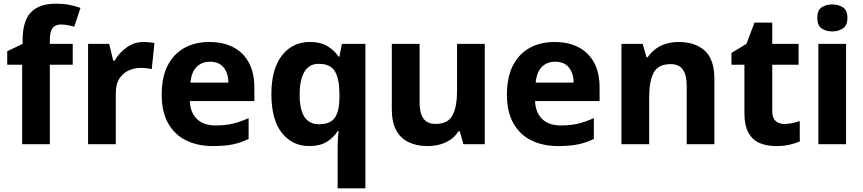

<svg xmlns="http://www.w3.org/2000/svg" viewBox="-20 -785 4699 1045"><path d="M100.5 0V-432.6H19.3V-505.9L102.9 -546.3V-563.9Q102.9 -669.7 147.7 -717.4Q192.5 -765 285.4 -765Q324.2 -765 355.8 -758.9Q387.5 -752.8 418.1 -742.1L384.1 -639.6Q369.4 -644 350.5 -647.7Q331.6 -651.5 310.8 -651.5Q280.3 -651.5 265.8 -631.8Q251.3 -612 251.3 -569.2V-546.4H375.9V-432.6H251.3V0Z M459.4 0V-546.4H574.1L596.3 -454.5H603.4Q627.5 -496.6 668.8 -526.5Q710.1 -556.4 760.7 -556.4Q776.3 -556.4 793.5 -554.6Q810.7 -552.8 820.6 -550.4L805.9 -409Q794.8 -411.4 779.9 -413.4Q765 -415.4 743.7 -415.4Q713 -415.4 682.2 -402.3Q651.4 -389.3 630.8 -359.1Q610.2 -329 610.2 -277.5V0Z M1138.2 10Q1057.3 10 994.6 -20.1Q931.8 -50.2 895.9 -112.6Q860.1 -175 860.1 -269.5Q860.1 -364.8 892.6 -428.4Q925.2 -492 983.6 -524.2Q1041.9 -556.4 1119 -556.4Q1195.4 -556.4 1250.3 -527.6Q1305.3 -498.8 1334.9 -443.4Q1364.4 -388 1364.4 -307.7V-235.1H1013.3Q1015.3 -173.4 1051.3 -137.8Q1087.2 -102.2 1153.8 -102.2Q1205.4 -102.2 1247 -112Q1288.7 -121.8 1333.1 -142.3V-28.7Q1292.7 -8.8 1248.1 0.6Q1203.6 10 1138.2 10ZM1016.5 -335.6H1223Q1223 -384.7 1197.9 -416.9Q1172.8 -449 1122.9 -449Q1077.6 -449 1049.6 -420.4Q1021.7 -391.8 1016.5 -335.6Z M1817.8 240V11Q1817.8 -8.2 1819.1 -30.1Q1820.4 -51.9 1823.4 -70.8H1817.4Q1796.9 -37.4 1759.7 -13.7Q1722.6 10 1662.9 10Q1571.4 10 1514.2 -61.6Q1457.1 -133.3 1457.1 -272.5Q1457.1 -365.7 1483.5 -428.6Q1510 -491.5 1557.3 -524Q1604.5 -556.4 1665.9 -556.4Q1725.8 -556.4 1763.1 -533.3Q1800.3 -510.2 1823.1 -476.4H1827.1L1840.7 -546.4H1968.7V240ZM1717.1 -108.8Q1778.1 -108.8 1802.6 -144.5Q1827 -180.2 1827.4 -252.9V-273.9Q1827.4 -353.4 1803.4 -395.5Q1779.5 -437.6 1714.5 -437.6Q1662 -437.6 1636.4 -393.6Q1610.9 -349.6 1610.9 -269.9Q1610.9 -188.9 1636.9 -148.8Q1663 -108.8 1717.1 -108.8Z M2306.2 10Q2248.3 10 2204.5 -10.8Q2160.7 -31.6 2136.6 -75.8Q2112.5 -120.1 2112.5 -189.9V-546.4H2263.7V-227.6Q2263.7 -169.7 2284.4 -140.1Q2305.2 -110.6 2350.4 -110.6Q2418 -110.6 2442.7 -156.9Q2467.5 -203.3 2467.5 -289.9V-546.4H2618.3V0H2502.4L2482.7 -69.8H2474.4Q2457.4 -41.8 2430.7 -24.1Q2404 -6.4 2372.3 1.8Q2340.6 10 2306.2 10Z M3017.2 10Q2936.3 10 2873.6 -20.1Q2810.8 -50.2 2774.9 -112.6Q2739.1 -175 2739.1 -269.5Q2739.1 -364.8 2771.6 -428.4Q2804.2 -492 2862.6 -524.2Q2920.9 -556.4 2998 -556.4Q3074.4 -556.4 3129.3 -527.6Q3184.3 -498.8 3213.9 -443.4Q3243.4 -388 3243.4 -307.7V-235.1H2892.3Q2894.3 -173.4 2930.3 -137.8Q2966.2 -102.2 3032.8 -102.2Q3084.4 -102.2 3126 -112Q3167.7 -121.8 3212.1 -142.3V-28.7Q3171.7 -8.8 3127.1 0.6Q3082.6 10 3017.2 10ZM2895.5 -335.6H3102Q3102 -384.7 3076.9 -416.9Q3051.8 -449 3001.9 -449Q2956.6 -449 2928.6 -420.4Q2900.7 -391.8 2895.5 -335.6Z M3362.4 0V-546.4H3477.8L3498.9 -473.4H3505.1Q3523.1 -500.2 3548.4 -518.7Q3573.7 -537.2 3605.3 -546.8Q3637 -556.4 3674.1 -556.4Q3764 -556.4 3816 -509Q3868.1 -461.6 3868.1 -355.6V0H3717.6V-318Q3717.6 -376.9 3696.5 -406.4Q3675.3 -436 3630 -436Q3562.3 -436 3537.8 -389.6Q3513.2 -343.2 3513.2 -256V0Z M4203.3 10Q4153.9 10 4115.4 -6Q4076.8 -22.1 4054.2 -61.4Q4031.6 -100.8 4031.6 -171.9V-432.6H3961.1V-496.6L4043 -546.8L4086.5 -662.1H4183.1V-546.4H4326.5V-432.6H4183.1V-180.6Q4183.1 -145 4200.5 -127.6Q4217.9 -110.2 4247.5 -110.2Q4271.2 -110.2 4292.5 -114.9Q4313.8 -119.6 4332.9 -126.1V-15.2Q4308.5 -4.5 4277 2.8Q4245.6 10 4203.3 10Z M4434 0V-546.4H4584.9V0ZM4510.1 -614Q4475.9 -614 4452.1 -630.2Q4428.2 -646.3 4428.2 -687.1Q4428.2 -729.5 4452.1 -745.2Q4475.9 -760.8 4510.1 -760.8Q4542.9 -760.8 4567.6 -745.2Q4592.2 -729.5 4592.2 -687.1Q4592.2 -646.3 4567.6 -630.2Q4542.9 -614 4510.1 -614Z"/></svg>

Font: Noto Sans Symbols
Style: Regular
Weight: 400
Designer: Monotype Design Team
Foundry: Monotype Imaging Inc.
Version: Version 2.002